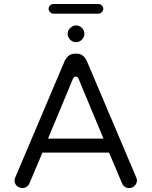

<svg xmlns="http://www.w3.org/2000/svg" viewBox="-20 -954 769 974"><path d="M251 -884.8H479.5Q489.3 -884.8 496.6 -892.1Q503.9 -899.4 503.9 -909.2Q503.9 -918.9 496.6 -926.3Q489.3 -933.6 479.5 -933.6H251Q241.2 -933.6 233.9 -926.3Q226.6 -918.9 226.6 -909.2Q226.6 -899.4 233.9 -892.1Q241.2 -884.8 251 -884.8ZM408.2 -782.2Q408.2 -799.8 395.5 -812.5Q382.8 -825.2 365.2 -825.2Q354.5 -825.2 347.7 -820.3Q323.2 -806.6 323.2 -782.2Q323.2 -765.6 335.9 -752.9Q348.6 -740.2 365.7 -740.2Q382.8 -740.2 395.5 -752.9Q408.2 -765.6 408.2 -782.2ZM195.3 -179.7H533.2L598.6 -25.4Q603.5 -12.7 613.3 -6.3Q623 0 633.8 0Q644.5 0 650.4 -2.9Q658.2 -5.9 663.1 -11.7Q674.8 -23.4 674.8 -39.1Q674.8 -44.9 669.9 -56.6L420.9 -643.6Q404.3 -681.6 369.1 -681.6H359.4Q337.9 -681.6 322.3 -666Q313.5 -657.2 307.6 -643.6L58.6 -56.6Q53.7 -44.9 53.7 -39.1Q53.7 -22.5 65.4 -10.7Q77.1 -1 92.8 0Q110.4 0 121.1 -11.7Q127 -16.6 129.9 -25.4ZM350.6 -555.7Q352.5 -559.6 356 -562.5Q359.4 -565.4 363.3 -565.4Q369.1 -565.4 372.6 -562.5Q376 -559.6 377.9 -555.7L504.9 -251H223.6Z"/></svg>

Font: FakePearl
Style: Light
Weight: 350
Version: Version 1.2